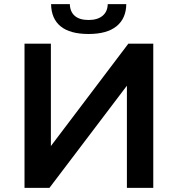

<svg xmlns="http://www.w3.org/2000/svg" viewBox="-20 -912 862 932"><path d="M99 -700H227V-203L603 -700H724V0H596V-496L220 0H99ZM228 -892H319Q320 -855 343 -835Q366 -815 410 -815Q453 -815 477.5 -835Q502 -855 503 -892H593Q592 -822 545.5 -784.5Q499 -747 410 -747Q320 -747 274.5 -784Q229 -821 228 -892Z"/></svg>

Font: APTA Sans SemiBold
Style: Bold
Weight: 600
Version: Version 7.200